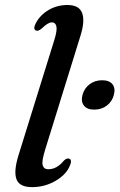

<svg xmlns="http://www.w3.org/2000/svg" viewBox="-20 -738 478 768"><path d="M302.5 -597 161 -140.5Q146 -93 150.8 -77Q155.5 -61 173 -61Q207.5 -61 235.5 -95.5Q247 -106.5 256 -103.5Q270 -99 259.5 -75.5Q245.5 -40 202.5 -14.8Q159.5 10.5 108 10.5Q58 10.5 46 -20.8Q34 -52 54 -117L197 -577Q209.5 -617 205.5 -632.8Q201.5 -648.5 188 -648.5Q180 -648.5 170.8 -643.2Q161.5 -638 148 -625Q132.5 -611.5 123.5 -616Q111 -622 123.5 -646Q141.5 -679 175.2 -698.5Q209 -718 249.5 -718Q296 -718 308.2 -686.8Q320.5 -655.5 302.5 -597ZM357 -299.5Q328 -299.5 315.5 -316Q303 -332.5 310 -358.5Q317 -384.5 338.2 -400.8Q359.5 -417 388.5 -417Q417.5 -417 430 -400.8Q442.5 -384.5 435.5 -358.5Q429 -332.5 407.8 -316Q386.5 -299.5 357 -299.5Z"/></svg>

Font: Fraunces 9pt S000
Style: Italic
Weight: 400
Italic angle: -16°
Version: Version 1.000; ttfautohint (v1.8.3)